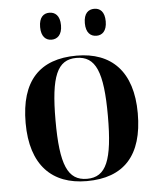

<svg xmlns="http://www.w3.org/2000/svg" viewBox="-54 -794 706 851"><g transform="rotate(-5 299.5 -369.0)"><path d="M397 -628C422 -628 443 -645 443 -688C443 -732 422 -748 397 -748C371 -748 350 -732 350 -688C350 -645 371 -628 397 -628ZM197 -628C222 -628 244 -645 244 -688C244 -732 222 -748 197 -748C172 -748 151 -732 151 -688C151 -645 172 -628 197 -628ZM298 10C463 10 549 -82 549 -270C549 -457 455 -548 301 -548C136 -548 50 -457 50 -270C50 -82 144 10 298 10ZM300 0C214 0 183 -72 183 -270C183 -466 214 -538 299 -538C385 -538 416 -466 416 -270C416 -72 385 0 300 0Z"/></g></svg>

Font: Noto Serif Display SemiBold
Style: Regular
Weight: 600
Designer: Monotype Design Team
Foundry: Monotype Imaging Inc.
Version: Version 2.009